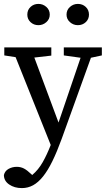

<svg xmlns="http://www.w3.org/2000/svg" viewBox="-24 -716 552 984"><path d="M498 -432 442 -420 292 -4Q268 62 244.5 110Q221 158 196.5 188.5Q172 219 145.5 233.5Q119 248 88 248Q50 248 23 229.5Q-4 211 -4 181Q1 160 20 149.5Q39 139 62 139Q82 139 98.5 147.5Q115 156 138 178L141 181Q173 154 195 115Q217 76 236 27L56 -423L-2 -432V-473H239V-431L152 -421L276 -88L389 -420L303 -432V-473H498ZM375 -587Q352 -587 334.5 -602.5Q317 -618 317 -641Q317 -665 334.5 -680.5Q352 -696 375 -696Q399 -696 415.5 -680.5Q432 -665 432 -641Q432 -618 415.5 -602.5Q399 -587 375 -587ZM173 -587Q149 -587 132.5 -602.5Q116 -618 116 -641Q116 -665 132.5 -680.5Q149 -696 173 -696Q196 -696 213.5 -680.5Q231 -665 231 -641Q231 -618 213.5 -602.5Q196 -587 173 -587Z"/></svg>

Font: SourceSerifPro
Style: Book
Weight: 400
Designer: Frank Grießhammer
Foundry: Adobe Systems Incorporated
Version: Version 1.014;PS Version 1.0;hotconv 1.0.73;makeotf.lib2.5.5